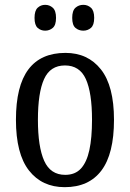

<svg xmlns="http://www.w3.org/2000/svg" viewBox="-20 -765 538 795"><path d="M248 10Q154 10 100 -59Q46 -128 46 -269Q46 -409 97.5 -477.5Q149 -546 251 -546Q344 -546 398 -477.5Q452 -409 452 -269Q452 -128 400 -59Q348 10 248 10ZM250 -41Q291 -41 315 -67Q339 -93 350 -143.5Q361 -194 361 -269Q361 -381 335.5 -437.5Q310 -494 249 -494Q188 -494 162.5 -437.5Q137 -381 137 -269Q137 -157 163 -99Q189 -41 250 -41ZM325 -638Q306 -638 292.5 -649.5Q279 -661 279 -691Q279 -721 292.5 -733Q306 -745 325 -745Q343 -745 356.5 -733Q370 -721 370 -691Q370 -661 356.5 -649.5Q343 -638 325 -638ZM167 -638Q149 -638 136 -649.5Q123 -661 123 -691Q123 -721 136 -733Q149 -745 167 -745Q185 -745 198.5 -733Q212 -721 212 -691Q212 -661 198.5 -649.5Q185 -638 167 -638Z"/></svg>

Font: Noto Serif Khmer Condensed
Style: Regular
Weight: 400
Width: 3
Designer: Danh Hong and the Monotype Design Team
Foundry: Monotype Imaging Inc.
Version: Version 2.004